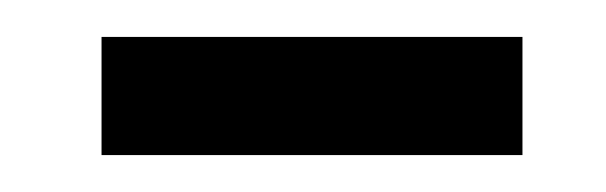

<svg xmlns="http://www.w3.org/2000/svg" viewBox="-20 -753 328 104"><path d="M263 -669H35V-733H263Z"/></svg>

Font: Fira Sans Extra Condensed
Style: Regular
Weight: 400
Width: 1
Designer: Carrois Corporate & Edenspiekermann AG
Foundry: Carrois Corporate GbR & Edenspiekermann AG
Version: Version 4.203